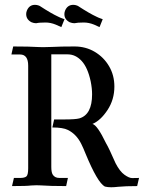

<svg xmlns="http://www.w3.org/2000/svg" viewBox="-20 -770 596 795"><path d="M440.4 5.4Q425.3 5.4 414.1 2.4Q383.8 -13.7 334 -134.3Q325.2 -156.7 316.4 -174.3Q296.4 -214.4 261.2 -231.9Q241.2 -242.2 196.8 -242.2L204.1 -275.4H246.1Q292 -275.4 308.6 -279.8Q361.3 -295.4 361.3 -379.4Q361.3 -404.3 355.5 -433.1Q343.3 -490.2 318.1 -517.6Q293 -544.9 260.3 -544.9H192.4V-79.6Q192.4 -57.1 197.8 -47.9Q206.1 -33.2 226.1 -33.2H261.2L253.9 0.5Q187 0.5 148.4 -2.4Q141.1 -2.9 130.9 -2.9Q119.1 -2.9 108.4 -2Q92.3 0.5 29.8 0.5L37.6 -33.2H63Q81.5 -33.2 89.1 -39.3Q96.7 -45.4 96.7 -73.2V-498Q96.7 -544.4 63 -544.4H27.3Q29.8 -556.6 31.2 -562.3Q32.7 -567.9 34.7 -577.6Q101.6 -577.6 140.1 -575.2Q147.9 -574.7 158.2 -574.7Q173.3 -574.7 195.8 -575.7Q230.5 -577.6 288.6 -577.6Q335 -577.6 372.3 -555.4Q409.7 -533.2 431.6 -495.8Q453.6 -458.5 453.6 -411.6Q453.6 -357.4 425 -314.2Q396.5 -271 362.8 -256.8Q382.8 -252.4 419.4 -176.3Q430.7 -157.7 458.5 -94.2Q476.1 -60.1 495.4 -46.4Q514.6 -32.7 526.9 -32.7L555.7 -33.2L547.9 0.5Q498.5 0.5 469.7 3.4Q452.6 5.4 440.4 5.4ZM233.9 -657.7 210.9 -668Q189.5 -676.8 168.5 -676.8Q142.1 -676.8 129.9 -673.8Q120.6 -673.8 110.8 -677.7Q88.4 -689 88.4 -711.9Q88.4 -718.8 91.3 -726.1Q101.1 -750 125 -750Q132.8 -750 140.6 -747.1L145 -745.1Q191.9 -714.4 221.7 -700.7Q227.1 -698.7 230 -696.8L247.1 -690.4ZM392.1 -657.7 369.6 -668Q348.1 -676.8 326.7 -676.8Q300.8 -676.8 288.1 -673.8Q279.3 -673.8 269 -677.7Q246.6 -689 246.6 -711.9Q246.6 -718.8 249.5 -726.1Q259.3 -750 283.7 -750Q291 -750 298.8 -747.1L303.2 -745.1Q350.1 -714.4 379.9 -700.7Q385.3 -698.7 388.2 -696.8L405.3 -690.4Z"/></svg>

Font: Quaaykop
Style: Medium
Weight: 500
Designer: Tup Wanders
Foundry: Free font, DO NOT SELL
Version: Version 1.00;July 31, 2023;FontCreator 11.5.0.2430 64-bit